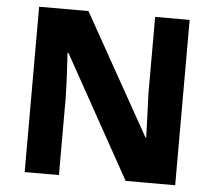

<svg xmlns="http://www.w3.org/2000/svg" viewBox="-51 -770 923 826"><g transform="rotate(5 410.5 -357.0)"><path d="M735 0V-714H586V-381Q588 -332 590 -278Q592 -224 593 -193H590L298 -714H85V0H233V-331Q232 -384 229 -439Q226 -494 224 -527H228L521 0Z"/></g></svg>

Font: Noto Sans UI Extra
Style: Regular
Weight: 800
Designer: Monotype Design Team
Foundry: Monotype Imaging Inc.
Version: Version 1.901